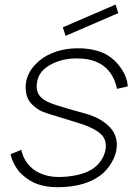

<svg xmlns="http://www.w3.org/2000/svg" viewBox="-20 -784 572 819"><path d="M484.5 -728 259.5 -631 248 -667.5 473 -764.5ZM479 -405Q465.5 -469.5 422.5 -502Q379.5 -534.5 312.5 -534.5Q249.5 -536.5 198 -509.5Q146.5 -482.5 138.5 -435.5Q134.5 -414.5 138.2 -398.8Q142 -383 153 -371Q164 -359 182.5 -350Q201 -341 227 -333.5Q243 -328 271.5 -319.8Q300 -311.5 342.5 -300Q411 -281.5 449 -241Q486.5 -201 476 -141.5Q470 -109 446 -75Q422.5 -42 388.5 -23Q324.5 14.5 225 14.5Q178.5 14.5 141.8 2Q105 -10.5 73 -40.5Q64.5 -48 57 -58Q49.5 -68 43.2 -79.2Q37 -90.5 32.2 -102.5Q27.5 -114.5 25 -126L71 -145Q76 -122.5 84.8 -106Q93.5 -89.5 109.5 -73Q130.5 -52 162 -40.5Q193.5 -29 230 -29Q269 -29 306.8 -37Q344.5 -45 370 -60.5Q394 -75 409.5 -97Q425 -119 430 -145Q437.5 -189.5 407.5 -214.5Q377.5 -240 317.5 -258.5Q297 -265 220 -288.5Q200.5 -294 185.5 -299.2Q170.5 -304.5 159.5 -308.5Q139 -317.5 119 -336.5Q99 -355 92.8 -381Q86.5 -407 91.5 -435.5Q98.5 -473.5 128 -506Q158.5 -539.5 199 -556Q250.5 -578 312.5 -578Q385.5 -578 434.5 -551Q470.5 -530.5 497 -492Q522.5 -454.5 525 -415.5Z"/></svg>

Font: Russisch Sans ExtraLight
Style: Italic
Weight: 200
Width: 4
Italic angle: -10°
Designer: Michael Sharanda (font) & Cristiano Sobral (main changes)
Foundry: Michael Sharanda
Version: Version 2.00;September 8, 2020;FontCreator 13.0.0.2681 64-bi